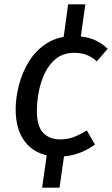

<svg xmlns="http://www.w3.org/2000/svg" viewBox="-20 -704 512 878"><path d="M291.7 -684.1H370.3L349.2 -534L270.7 -533ZM172.7 154.1 193.7 6 273.3 7 252.2 154.1ZM319.1 -539.1Q363.2 -539.1 401.8 -525.6Q440.3 -512 472.3 -481L422.9 -423.5Q398.9 -444.5 375 -453.4Q351 -462.4 320.1 -462.4Q270.2 -462.4 237.3 -436.5Q204.4 -410.6 185 -369.7Q165.6 -328.8 157.1 -282.9Q148.6 -237 148.6 -196.2Q148.6 -127.4 177.1 -97Q205.5 -66.6 255.3 -66.6Q290.2 -66.6 318.1 -77.6Q346 -88.6 377 -107.6L414.3 -43Q375.3 -15 334.3 -1.5Q293.2 12.1 249.1 12.1Q154.9 12.1 103.2 -45Q51.6 -102.1 51.6 -203.1Q51.6 -255.1 66.1 -313.1Q80.7 -371.1 112.2 -422.6Q143.8 -474.1 194.9 -506.6Q246 -539.1 319.1 -539.1Z"/></svg>

Font: Fira Sans Variable
Style: Italic
Weight: 397
Italic angle: -8°
Designer: Carrois Corporate & Edenspiekermann AG
Foundry: Carrois Corporate GbR & Edenspiekermann AG
Version: Version 4.202